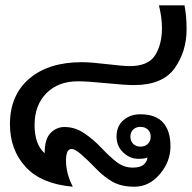

<svg xmlns="http://www.w3.org/2000/svg" viewBox="-20 -686 716 716"><path d="M529.8 -99.1Q525.9 -96.2 516.8 -95Q507.8 -93.8 498.5 -93.8Q465.8 -92.8 440.2 -116.7Q414.6 -140.6 414.6 -176.8Q414.6 -215.8 440.2 -237.8Q465.8 -259.8 503.4 -259.8Q560.5 -259.8 588.1 -229Q615.7 -198.2 615.7 -140.6Q615.7 -83 575.9 -36.4Q536.1 10.3 481.4 10.3Q433.1 10.3 400.9 -7.6Q368.7 -25.4 338.6 -56.6Q308.6 -87.9 284.2 -109.1Q259.8 -130.4 247.1 -130.4Q235.4 -130.4 230.7 -118.4Q226.1 -106.4 226.1 -87.4Q226.1 -64 232.2 -39.8Q238.3 -15.6 251.5 10.3Q133.8 0 75.4 -63.7Q17.1 -127.4 17.1 -222.7Q17.1 -331.1 89.1 -392.6Q161.1 -454.1 285.2 -454.1Q318.4 -454.1 378.9 -446.8Q439.5 -439.5 463.9 -439.5Q533.2 -439.5 558.6 -480.2Q584 -521 584 -581.1Q584 -603.5 580.8 -624.8Q577.6 -646 572.8 -666H668Q671.9 -647 673.8 -624.8Q675.8 -602.5 675.8 -576.7Q675.8 -494.1 631.1 -431.4Q586.4 -368.7 479.5 -368.7Q447.8 -368.7 377 -375.7Q306.2 -382.8 270 -382.8Q197.3 -382.8 153.1 -338.4Q108.9 -293.9 108.9 -219.2Q108.9 -185.1 117.9 -158.7Q127 -132.3 146.5 -114.3Q146.5 -168 168.7 -190.2Q190.9 -212.4 220.2 -212.4Q259.8 -212.4 294.4 -189Q329.1 -165.5 359.1 -133.5Q389.2 -101.6 415.5 -81.3Q441.9 -61 475.1 -61Q503.9 -61 516.6 -72.8Q529.3 -84.5 529.8 -99.1ZM542 -176.8Q542 -193.4 531.2 -203.1Q520.5 -212.9 503.4 -212.9Q487.3 -212.9 476.8 -203.1Q466.3 -193.4 466.3 -176.8Q466.3 -159.7 476.8 -149.4Q487.3 -139.2 503.4 -139.2Q520.5 -139.2 531.2 -149.4Q542 -159.7 542 -176.8Z"/></svg>

Font: Roboto Web
Style: Regular
Weight: 400
Designer: Google
Version: Version 1.200310; 2013